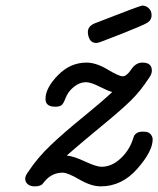

<svg xmlns="http://www.w3.org/2000/svg" viewBox="-20 -659 564 684"><path d="M69.8 -22.9Q69.8 -32.7 81.1 -47.9Q114.3 -97.7 160.2 -141.4Q206.1 -185.1 272.9 -239.5Q339.8 -293.9 379.9 -331.1Q362.8 -335.9 333 -351.1Q303.2 -366.2 286.1 -366.2Q264.2 -366.2 243.2 -349.6Q222.2 -333 212.9 -308.1Q207 -292 200.4 -285.4Q193.8 -278.8 176.8 -278.8Q141.6 -278.8 142.1 -307.1Q142.1 -345.2 186 -390.6Q230 -436 288.1 -436Q322.3 -436 363 -411.6Q403.8 -387.2 417 -387.2Q431.2 -387.2 447.5 -411.6Q463.9 -436 486.8 -436H487.8Q521 -436 521 -407.2Q521 -395 511.2 -381.8Q481.4 -335.9 447.8 -302.5Q414.1 -269 339.1 -207.5Q264.2 -146 217.8 -105Q243.7 -102.1 283.4 -83.5Q323.2 -64.9 341.8 -64.9Q377 -64.9 408 -93Q439 -121.1 452.1 -159.2Q455.1 -168.9 457.5 -174.6Q460 -180.2 467.5 -185.1Q475.1 -189.9 486.8 -189.9H492.2Q509.3 -189.9 516.6 -180.9Q523.9 -171.9 523.9 -162.1Q523.9 -120.1 469 -57.6Q414.1 4.9 338.9 4.9Q304.7 4.9 262.9 -19.5Q221.2 -43.9 203.1 -43.9Q166 -43.9 140.1 -14.2Q132.3 -4.4 130.1 -2.2Q127.9 0 121.6 2.4Q115.2 4.9 104 4.9H103Q88.9 4.9 79.3 -2.4Q69.8 -9.8 69.8 -22.9ZM293 -544.9Q293 -564.9 315.9 -575.2Q480 -639.2 486.8 -639.2Q500 -639.2 510 -629.6Q520 -620.1 520 -605Q520 -586.9 503.9 -577.4Q487.8 -567.9 412.1 -538.1Q371.1 -522 345.2 -512.2Q331.1 -506.3 323.2 -505.9Q307.1 -505.9 300 -518.3Q293 -530.8 293 -544.9Z"/></svg>

Font: CMU Typewriter Text Variable Width
Style: Italic
Weight: 500
Italic angle: -14.04°
Version: Version 0.7.0